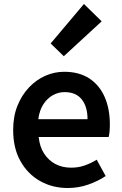

<svg xmlns="http://www.w3.org/2000/svg" viewBox="-20 -929 613 963"><path d="M320 14Q243 14 181 -21Q119 -56 82.5 -121Q46 -186 46 -277Q46 -345 67.5 -398.5Q89 -452 125.5 -490.5Q162 -529 207.5 -549Q253 -569 302 -569Q377 -569 428 -535.5Q479 -502 505 -442.5Q531 -383 531 -305Q531 -286 529.5 -269.5Q528 -253 525 -242H174Q179 -193 201 -159Q223 -125 257.5 -106.5Q292 -88 337 -88Q372 -88 403 -98.5Q434 -109 465 -128L510 -46Q471 -20 422 -3Q373 14 320 14ZM172 -331H419Q419 -394 390 -430.5Q361 -467 304 -467Q273 -467 245 -451.5Q217 -436 197.5 -406Q178 -376 172 -331ZM300 -647 234 -711 401 -909 490 -822Z"/></svg>

Font: Noto Sans SC SemiBold
Style: Regular
Weight: 600
Designer: Ryoko NISHIZUKA 西塚涼子 (kana, bopomofo & ideographs); Paul D. Hunt (Latin, Greek & Cyrillic); Sandoll Communications 산돌커뮤니
Foundry: Adobe
Version: Version 2.004-H2;hotconv 1.0.118;makeotfexe 2.5.65603